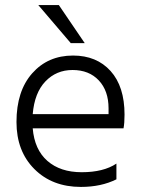

<svg xmlns="http://www.w3.org/2000/svg" viewBox="-20 -732 559 757"><path d="M439 -25Q379 5 299 5Q186 5 115.5 -65.5Q45 -136 45 -251Q45 -373 107 -443Q169 -513 268 -513Q361 -513 416 -452Q471 -391 471 -280Q471 -246 467 -226H109Q116 -142 167 -97.5Q218 -53 302 -53Q388 -53 439 -87ZM266 -456Q202 -456 159 -411Q116 -366 109 -282H408V-305Q408 -374 369.5 -415Q331 -456 266 -456ZM314 -562H259L131 -712H212Z"/></svg>

Font: Hind Siliguri Light
Style: Regular
Weight: 300
Designer: Jyotish Sonowal
Foundry: Indian Type Foundry
Version: Version 1.001;PS 1.0;hotconv 1.0.86;makeotf.lib2.5.63406; tt